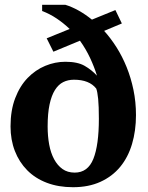

<svg xmlns="http://www.w3.org/2000/svg" viewBox="-20 -770 617 802"><path d="M175 -610 271 -649Q246 -673 217 -692.5Q188 -712 156 -724V-750H253Q308 -733 364 -688L462 -728L489 -672L415 -641Q443 -610 467 -572Q491 -534 509 -489.5Q527 -445 537.5 -394.5Q548 -344 548 -289Q548 -224 531.5 -168.5Q515 -113 482 -73Q449 -33 399.5 -10.5Q350 12 285 12Q224 12 175.5 -6.5Q127 -25 93.5 -59Q60 -93 42 -139.5Q24 -186 24 -242Q24 -309 43.5 -360Q63 -411 95.5 -444.5Q128 -478 169 -495Q210 -512 253 -512Q304 -512 333.5 -495Q363 -478 385 -454Q374 -490 356.5 -527.5Q339 -565 314 -600L203 -554ZM179 -242Q179 -201 185.5 -166Q192 -131 206 -105Q220 -79 241 -64Q262 -49 292 -49Q347 -49 370 -106.5Q393 -164 393 -274Q393 -327 390 -357Q387 -387 382 -400Q353 -437 289 -437Q264 -437 244 -427Q224 -417 209.5 -394Q195 -371 187 -333.5Q179 -296 179 -242Z"/></svg>

Font: PT Serif
Style: Bold
Weight: 700
Designer: A.Korolkova, O.Umpeleva, V.Yefimov
Foundry: ParaType Ltd
Version: Version 1.000W OFL; ttfautohint (v1.6)